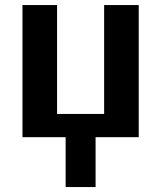

<svg xmlns="http://www.w3.org/2000/svg" viewBox="-20 -548 644 767"><path d="M242.2 199.2V0H69.8V-527.8H208V-92.8H396V-527.8H534.2V0H361.8V199.2Z"/></svg>

Font: Libra Sans Modern
Style: Bold
Weight: 700
Foundry: Stefan Peev, Context Ltd
Version: Version 1.000